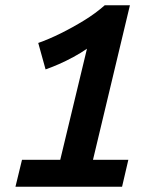

<svg xmlns="http://www.w3.org/2000/svg" viewBox="-20 -713 600 733"><path d="M39 0 64 -103H210L312 -527Q289 -511 260.5 -495.5Q232 -480 204.5 -468Q177 -456 154 -448L126 -549Q166 -563 211.5 -585.5Q257 -608 301 -635Q345 -662 380 -693H476L335 -103H470L446 0Z"/></svg>

Font: Ubuntu Sans Mono SemiBold
Style: Italic
Weight: 600
Italic angle: -13.5°
Monospace: yes
Designer: Dalton Maag Ltd
Foundry: Dalton Maag Ltd
Version: Version 1.006